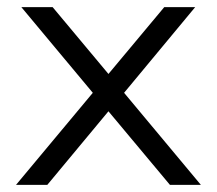

<svg xmlns="http://www.w3.org/2000/svg" viewBox="-20 -520 610 540"><path d="M40 -500 241 -259 25 0H113L285 -207L458 0H545L329 -259L529 -500H442L285 -312L128 -500Z"/></svg>

Font: LT Wave Light
Style: Regular
Weight: 300
Designer: Daniel Lyons
Version: Version 2.5 (Glyphs App)